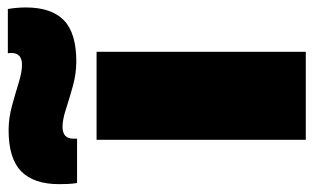

<svg xmlns="http://www.w3.org/2000/svg" viewBox="-244 -640 819 502"><g transform="rotate(-90 166.0 -389.5)"><path d="M51 0V-547H281V0ZM-62 -598Q-64 -610 -64.5 -622.5Q-65 -635 -65 -645Q-65 -711 -31.5 -744Q2 -777 76 -777Q108 -777 140.5 -768Q173 -759 200.5 -750.5Q228 -742 247 -742Q278 -742 278 -770Q278 -776 277 -779H393Q395 -767 396 -755Q397 -743 397 -732Q397 -665 363.5 -632.5Q330 -600 256 -600Q224 -600 191.5 -609Q159 -618 131.5 -627Q104 -636 85 -636Q54 -636 54 -608Q54 -605 54 -602.5Q54 -600 54 -598Z"/></g></svg>

Font: Georama Extended ExtraBold
Style: Regular
Weight: 800
Width: 7
Designer: Jean-Baptiste Levee
Foundry: Production Type
Version: Version 1.000